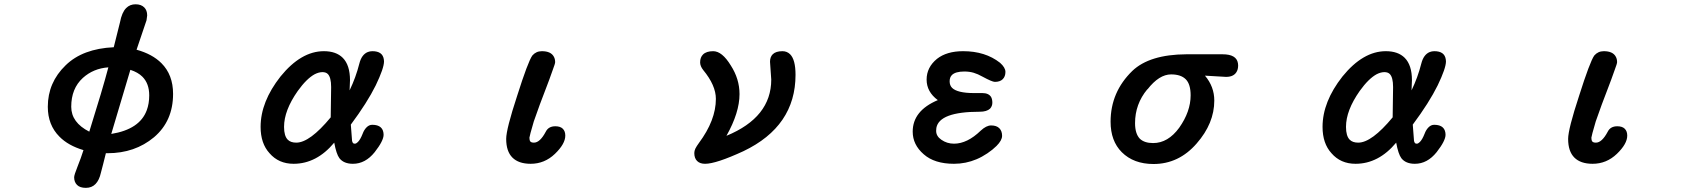

<svg xmlns="http://www.w3.org/2000/svg" viewBox="-20 -739 8040 904"><path d="M329.1 95.7Q329.1 85 345.2 44.9Q361.3 4.9 373 -32.2Q300.8 -53.7 259.8 -95.7Q205.1 -150.4 205.1 -236.3Q205.1 -350.6 289.1 -431.6Q369.1 -509.8 515.6 -516.6L544.9 -633.8Q553.7 -680.7 574.2 -701.2Q591.8 -718.8 618.2 -718.8Q644.5 -718.8 659.2 -704.1Q672.9 -690.4 672.9 -667V-666L669.9 -643.6L623 -504.9Q697.3 -484.4 740.2 -441.4Q794.9 -386.7 794.9 -296.9Q794.9 -168.9 705.1 -92.8Q615.2 -17.6 486.3 -17.6H478.5L465.8 33.2L455.1 74.2Q447.3 109.4 429.7 127.4Q412.1 145.5 384.3 145.5Q356.4 145.5 342.8 131.8Q329.1 118.2 329.1 95.7ZM315.4 -236.3Q315.4 -162.1 400.4 -119.1Q462.9 -318.4 490.2 -421.9Q419.9 -417 370.1 -372.1Q315.4 -322.3 315.4 -236.3ZM682.6 -290Q682.6 -345.7 650.4 -377.9Q629.9 -398.4 593.8 -410.2L503.9 -108.4Q637.7 -129.9 670.9 -219.7Q682.6 -251 682.6 -290Z M1553.7 -67.4Q1470.7 32.2 1362.3 32.2Q1292 32.2 1249 -17.6Q1207 -63.5 1207 -141.6Q1207 -259.8 1300.8 -378.9Q1397.5 -498 1504.9 -498Q1562.5 -498 1593.8 -466.8Q1627.9 -432.6 1627.9 -361.3Q1627.9 -361.3 1626 -313.5Q1655.3 -374 1671.9 -439.5Q1682.6 -482.4 1711.9 -494.1Q1721.7 -498 1733.4 -498Q1781.2 -498 1787.1 -460Q1788.1 -455.1 1788.1 -450.2Q1788.1 -418 1749 -336.9Q1709 -255.9 1631.8 -152.3L1637.7 -75.2Q1639.6 -68.4 1642.1 -65.4Q1644.5 -62.5 1650.9 -62.5Q1657.2 -62.5 1665 -70.3Q1676.8 -82 1687.5 -109.4Q1694.3 -127.9 1706.1 -139.6Q1717.8 -151.4 1732.4 -151.4Q1773.4 -151.4 1783.2 -123Q1786.1 -114.3 1786.1 -104.5Q1786.1 -76.2 1744.1 -22.5Q1700.2 32.2 1641.6 32.2Q1598.6 32.2 1578.1 5.9Q1563.5 -13.7 1553.7 -67.4ZM1523.4 -390.6Q1514.6 -399.4 1498 -399.4Q1481.4 -399.4 1461.9 -389.6Q1423.8 -369.1 1381.8 -310.5Q1317.4 -218.8 1317.4 -141.6Q1317.4 -98.6 1335 -81.1Q1348.6 -67.4 1375 -67.4Q1438.5 -67.4 1537.1 -186.5L1539.1 -329.1Q1539.1 -375 1523.4 -390.6Z M2363.3 -85Q2363.3 -130.9 2415 -288.1Q2465.8 -448.2 2486.3 -477.5Q2503.9 -498 2531.2 -498Q2574.2 -498 2587.9 -471.7Q2593.8 -460.9 2593.8 -446.3Q2593.8 -439.5 2583 -411.1Q2564.5 -358.4 2553.7 -331.1Q2520.5 -246.1 2493.2 -167Q2472.7 -96.7 2472.7 -90.8Q2472.7 -85 2473.6 -81.1Q2474.6 -75.2 2477.5 -72.3Q2482.4 -67.4 2494.1 -67.4Q2522.5 -67.4 2549.8 -119.1Q2562.5 -144.5 2594.7 -144.5Q2618.2 -144.5 2629.9 -132.8Q2641.6 -121.1 2641.6 -100.6Q2641.6 -61.5 2592.8 -14.6Q2543.9 32.2 2478.5 32.2Q2421.9 32.2 2392.6 2.9Q2363.3 -26.4 2363.3 -85Z M3400.4 -99.6Q3611.3 -186.5 3611.3 -364.3L3605.5 -448.2Q3605.5 -470.7 3618.2 -483.4Q3632.8 -498 3664.1 -498Q3685.5 -498 3700.2 -483.4Q3725.6 -458 3725.6 -386.7Q3725.6 -144.5 3480.5 -27.3Q3351.6 32.2 3299.8 32.2Q3275.4 32.2 3262.2 19Q3249 5.9 3249 -18.6Q3249 -28.3 3253.9 -39.1Q3259.8 -50.8 3270.5 -65.4Q3350.6 -172.9 3350.6 -273.4Q3350.6 -336.9 3291 -409.2Q3276.4 -427.7 3276.4 -445.3Q3276.4 -468.8 3290 -482.4Q3305.7 -498 3337.9 -498Q3379.9 -498 3420.9 -430.7Q3461.9 -367.2 3461.9 -295.9Q3461.9 -209 3400.4 -99.6Z M4395.5 -267.6Q4342.8 -306.6 4342.8 -364.3Q4342.8 -421.9 4391.6 -461.9Q4437.5 -498 4514.6 -498Q4619.1 -498 4688.5 -443.4Q4713.9 -420.9 4713.9 -400.4Q4713.9 -378.9 4701.2 -366.2Q4688.5 -353.5 4664.1 -353.5Q4651.4 -353.5 4606.4 -377.9Q4584 -390.6 4564 -396.5Q4543.9 -402.3 4520.5 -402.3Q4478.5 -402.3 4461.9 -385.7Q4451.2 -375 4451.2 -356Q4451.2 -336.9 4462.9 -325.2Q4474.6 -313.5 4500.5 -307.1Q4526.4 -300.8 4565.4 -300.8H4605.5Q4634.8 -300.8 4646.5 -282.2Q4652.3 -271.5 4652.3 -255.4Q4652.3 -239.3 4641.6 -227.5Q4626 -212.9 4592.8 -212.9Q4402.3 -212.9 4388.7 -136.7Q4387.7 -129.9 4387.7 -123Q4387.7 -97.7 4412.1 -81.1Q4438.5 -62.5 4471.7 -62.5Q4534.2 -62.5 4597.7 -124Q4624 -148.4 4646.5 -148.4Q4671.9 -148.4 4685.1 -135.3Q4698.2 -122.1 4698.2 -99.6Q4698.2 -78.1 4671.9 -51.8Q4654.3 -34.2 4628.9 -17.1Q4603.5 0 4578.1 10.7Q4527.3 32.2 4471.7 32.2Q4379.9 32.2 4329.1 -12.7Q4277.3 -57.6 4277.3 -119.1Q4277.3 -217.8 4395.5 -267.6Z M5209 -166Q5209 -305.7 5311.5 -405.3Q5392.6 -482.4 5565.4 -483.4H5736.3Q5801.8 -483.4 5808.6 -441.4Q5809.6 -436.5 5809.6 -431.6Q5809.6 -426.8 5809.1 -422.4Q5808.6 -418 5807.6 -413.6Q5806.6 -409.2 5804.7 -405.3Q5792 -377 5752.9 -377Q5752 -377 5653.3 -382.8Q5697.3 -331.1 5697.3 -265.6Q5697.3 -158.2 5614.3 -63.5Q5530.3 33.2 5411.1 33.2Q5317.4 33.2 5261.7 -22.5Q5209 -75.2 5209 -166ZM5585.9 -290Q5585.9 -342.8 5563 -365.7Q5540 -388.7 5494.1 -388.7Q5437.5 -388.7 5382.8 -318.4Q5382.8 -318.4 5381.8 -318.4Q5324.2 -249 5324.2 -159.2Q5324.2 -109.4 5346.7 -85.9Q5368.2 -65.4 5409.2 -65.4Q5479.5 -65.4 5532.2 -137.7Q5585.9 -213.9 5585.9 -290Z M6553.7 -67.4Q6470.7 32.2 6362.3 32.2Q6292 32.2 6249 -17.6Q6207 -63.5 6207 -141.6Q6207 -259.8 6300.8 -378.9Q6397.5 -498 6504.9 -498Q6562.5 -498 6593.8 -466.8Q6627.9 -432.6 6627.9 -361.3Q6627.9 -361.3 6626 -313.5Q6655.3 -374 6671.9 -439.5Q6682.6 -482.4 6711.9 -494.1Q6721.7 -498 6733.4 -498Q6781.2 -498 6787.1 -460Q6788.1 -455.1 6788.1 -450.2Q6788.1 -418 6749 -336.9Q6709 -255.9 6631.8 -152.3L6637.7 -75.2Q6639.6 -68.4 6642.1 -65.4Q6644.5 -62.5 6650.9 -62.5Q6657.2 -62.5 6665 -70.3Q6676.8 -82 6687.5 -109.4Q6694.3 -127.9 6706.1 -139.6Q6717.8 -151.4 6732.4 -151.4Q6773.4 -151.4 6783.2 -123Q6786.1 -114.3 6786.1 -104.5Q6786.1 -76.2 6744.1 -22.5Q6700.2 32.2 6641.6 32.2Q6598.6 32.2 6578.1 5.9Q6563.5 -13.7 6553.7 -67.4ZM6523.4 -390.6Q6514.6 -399.4 6498 -399.4Q6481.4 -399.4 6461.9 -389.6Q6423.8 -369.1 6381.8 -310.5Q6317.4 -218.8 6317.4 -141.6Q6317.4 -98.6 6335 -81.1Q6348.6 -67.4 6375 -67.4Q6438.5 -67.4 6537.1 -186.5L6539.1 -329.1Q6539.1 -375 6523.4 -390.6Z M7363.3 -85Q7363.3 -130.9 7415 -288.1Q7465.8 -448.2 7486.3 -477.5Q7503.9 -498 7531.2 -498Q7574.2 -498 7587.9 -471.7Q7593.8 -460.9 7593.8 -446.3Q7593.8 -439.5 7583 -411.1Q7564.5 -358.4 7553.7 -331.1Q7520.5 -246.1 7493.2 -167Q7472.7 -96.7 7472.7 -90.8Q7472.7 -85 7473.6 -81.1Q7474.6 -75.2 7477.5 -72.3Q7482.4 -67.4 7494.1 -67.4Q7522.5 -67.4 7549.8 -119.1Q7562.5 -144.5 7594.7 -144.5Q7618.2 -144.5 7629.9 -132.8Q7641.6 -121.1 7641.6 -100.6Q7641.6 -61.5 7592.8 -14.6Q7543.9 32.2 7478.5 32.2Q7421.9 32.2 7392.6 2.9Q7363.3 -26.4 7363.3 -85Z"/></svg>

Font: FakePearl
Style: SemiBold
Weight: 400
Version: Version 1.2